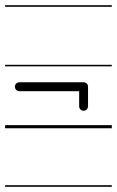

<svg xmlns="http://www.w3.org/2000/svg" viewBox="-22 -483 448 735"><path d="M-2.5 -463V-457H406V-463ZM-2.5 -235V-229H406V-235ZM-2.5 -4V8H406V-4ZM-2.5 226V232H406V226ZM298 -168H52C42.6 -168 35 -160.4 35 -151C35 -141.6 42.6 -134 52 -134H281V-76C281 -66.6 288.6 -59 298 -59C307.4 -59 315 -66.6 315 -76V-151C315 -160.8 307.8 -168 298 -168Z"/></svg>

Font: LetsTraceRuled
Style: Medium
Weight: 500
Version: Version 003.000